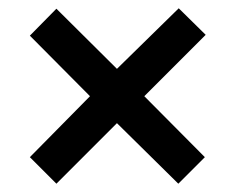

<svg xmlns="http://www.w3.org/2000/svg" viewBox="-20 -585 568 463"><path d="M411 -565 476 -501 328 -353 474 -206 410 -142 262 -288 116 -142 52 -206 197 -353 52 -499 116 -564 262 -419Z"/></svg>

Font: Noto Sans Gujarati SemiCondensed SemiBold
Style: Regular
Weight: 600
Width: 4
Designer: Jelle Bosma - Monotype Design Team, Universal Thirst
Foundry: Monotype Imaging Inc.
Version: Version 2.106; ttfautohint (v1.8.4.7-5d5b)